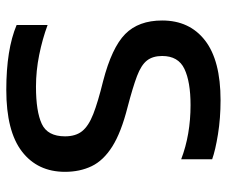

<svg xmlns="http://www.w3.org/2000/svg" viewBox="-74 -620 704 595"><g transform="rotate(90 277.5 -322.0)"><path d="M258 10Q133 10 57 -22V-118Q100 -102 149.5 -92Q199 -82 248 -82Q325 -82 363.5 -100Q402 -118 402 -172Q402 -205 386 -225Q370 -245 333 -259.5Q296 -274 231 -290Q127 -317 85 -358.5Q43 -400 43 -473Q43 -558 105 -606Q167 -654 290 -654Q346 -654 395.5 -646Q445 -638 473 -628V-532Q397 -561 305 -561Q233 -561 193 -542Q153 -523 153 -473Q153 -444 167 -426Q181 -408 215.5 -395Q250 -382 311 -366Q390 -346 433.5 -318.5Q477 -291 494.5 -254.5Q512 -218 512 -172Q512 -87 449 -38.5Q386 10 258 10Z"/></g></svg>

Font: Kanit
Style: Regular
Weight: 400
Designer: Katatrad Team
Foundry: CadsonDemak
Version: Version 2.000; ttfautohint (v1.8.3)